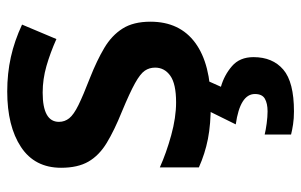

<svg xmlns="http://www.w3.org/2000/svg" viewBox="-171 -422 833 531"><g transform="rotate(-90 245.5 -156.5)"><path d="M451 -157Q451 -76 392.5 -33Q334 10 224 10Q167 10 126.5 2Q86 -6 48 -23V-131Q88 -113 137 -99.5Q186 -86 228 -86Q279 -86 301.5 -102Q324 -118 324 -144Q324 -160 315.5 -172.5Q307 -185 281 -199.5Q255 -214 202 -236Q150 -257 115.5 -278Q81 -299 64 -328.5Q47 -358 47 -404Q47 -477 104.5 -515Q162 -553 258 -553Q308 -553 353 -543Q398 -533 443 -512L403 -417Q365 -434 328.5 -444.5Q292 -455 255 -455Q174 -455 174 -410Q174 -394 184 -381.5Q194 -369 220.5 -356Q247 -343 296 -324Q344 -305 378.5 -284.5Q413 -264 432 -234Q451 -204 451 -157ZM353 128Q353 181 318.5 210.5Q284 240 203 240Q183 240 167 237.5Q151 235 139 232V159Q151 162 169.5 164.5Q188 167 203 167Q225 167 238 159.5Q251 152 251 132Q251 91 167 79L206 0H288L271 38Q303 47 328 68.5Q353 90 353 128Z"/></g></svg>

Font: Noto Sans Lisu SemiBold
Style: Regular
Weight: 600
Designer: Monotype Design Team. David Williams.
Foundry: Monotype Imaging Inc.
Version: Version 2.102; ttfautohint (v1.8.4.7-5d5b)